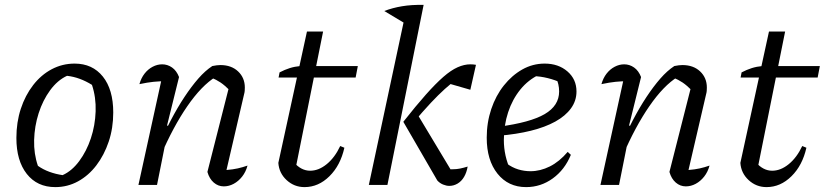

<svg xmlns="http://www.w3.org/2000/svg" viewBox="-20 -756 3375 785"><path d="M206 9Q132 9 89.5 -45Q47 -99 47 -192Q47 -256 65 -311Q83 -366 115.5 -408Q148 -450 191.5 -473Q235 -496 285 -496Q358 -496 400.5 -443Q443 -390 443 -296Q443 -232 424.5 -177Q406 -122 374 -80Q342 -38 299 -14.5Q256 9 206 9ZM236 -40Q274 -57 304 -97.5Q334 -138 351.5 -190.5Q369 -243 371 -300.5Q373 -358 356 -409Q332 -424 306.5 -433.5Q281 -443 254 -446Q215 -428 185 -387Q155 -346 138 -293Q121 -240 119.5 -183.5Q118 -127 135 -78Q156 -63 182 -53.5Q208 -44 236 -40Z M828 -53 918 -407 921 -385Q899 -407 882 -418.5Q865 -430 841 -440L862 -442Q804 -406 746 -322Q688 -238 637 -119L626 -151Q651 -212 678.5 -264.5Q706 -317 734.5 -360Q763 -403 791 -435Q819 -467 848 -486Q858 -488 866 -489Q874 -490 881 -490Q926 -490 953.5 -464Q981 -438 981 -398Q981 -391 980.5 -384.5Q980 -378 978 -371L906 -61Q932 -63 952 -67.5Q972 -72 992 -79Q985 -53 970 -34Q955 -15 935.5 -4.5Q916 6 895 6Q872 6 854 -9.5Q836 -25 828 -53ZM546 0 647 -461 659 -424Q632 -424 607.5 -421.5Q583 -419 550 -412Q557 -437 571 -455Q585 -473 604 -483Q623 -493 643 -493Q665 -493 683.5 -480Q702 -467 712 -441L663 -243L670 -240L622 0Z M1225 9Q1183 9 1152 -19.5Q1121 -48 1118 -90L1235 -627H1301L1186 -54L1181 -93Q1211 -58 1248 -58Q1283 -58 1316 -85Q1349 -112 1371 -159L1388 -152Q1372 -80 1327 -35.5Q1282 9 1225 9ZM1119 -439 1123 -460Q1144 -471 1164.5 -477.5Q1185 -484 1208 -486H1443L1434 -439Z M1488 0 1641 -716 1712 -736 1564 0ZM1768 -18 1629 -258 1683 -295 1841 -32 1802 -63Q1808 -63 1814 -63.5Q1820 -64 1832 -64Q1847 -64 1861.5 -67Q1876 -70 1892 -75Q1888 -51 1877.5 -33Q1867 -15 1851 -5.5Q1835 4 1817 4Q1805 4 1791.5 -1.5Q1778 -7 1768 -18ZM1629 -258Q1681 -324 1721 -369Q1761 -414 1792.5 -441.5Q1824 -469 1851 -481Q1878 -493 1903 -493Q1910 -493 1915 -492.5Q1920 -492 1926 -491L1903 -389L1806 -417L1854 -437Q1825 -416 1798.5 -392Q1772 -368 1741 -335Q1710 -302 1667 -251ZM1638 -659 1551 -711Q1585 -724 1624 -730.5Q1663 -737 1712 -736Z M2131 9Q2058 9 2014 -46Q1970 -101 1970 -193Q1970 -255 1988.5 -310Q2007 -365 2040 -406.5Q2073 -448 2115.5 -472Q2158 -496 2207 -496Q2263 -496 2300 -464Q2337 -432 2337 -382Q2337 -344 2314.5 -313Q2292 -282 2250.5 -259Q2209 -236 2150.5 -221.5Q2092 -207 2019 -201V-238Q2148 -255 2207 -289.5Q2266 -324 2266 -382Q2266 -412 2253 -439L2278 -416Q2250 -429 2220 -436.5Q2190 -444 2158 -445L2185 -451Q2140 -430 2107.5 -390Q2075 -350 2057.5 -297Q2040 -244 2040 -183Q2040 -151 2047 -119.5Q2054 -88 2068 -59L2051 -88Q2074 -71 2098.5 -63.5Q2123 -56 2149 -56Q2189 -56 2228 -75.5Q2267 -95 2301 -135L2314 -123Q2289 -62 2240 -26.5Q2191 9 2131 9Z M2717 -53 2807 -407 2810 -385Q2788 -407 2771 -418.5Q2754 -430 2730 -440L2751 -442Q2693 -406 2635 -322Q2577 -238 2526 -119L2515 -151Q2540 -212 2567.5 -264.5Q2595 -317 2623.5 -360Q2652 -403 2680 -435Q2708 -467 2737 -486Q2747 -488 2755 -489Q2763 -490 2770 -490Q2815 -490 2842.5 -464Q2870 -438 2870 -398Q2870 -391 2869.5 -384.5Q2869 -378 2867 -371L2795 -61Q2821 -63 2841 -67.5Q2861 -72 2881 -79Q2874 -53 2859 -34Q2844 -15 2824.5 -4.5Q2805 6 2784 6Q2761 6 2743 -9.5Q2725 -25 2717 -53ZM2435 0 2536 -461 2548 -424Q2521 -424 2496.5 -421.5Q2472 -419 2439 -412Q2446 -437 2460 -455Q2474 -473 2493 -483Q2512 -493 2532 -493Q2554 -493 2572.5 -480Q2591 -467 2601 -441L2552 -243L2559 -240L2511 0Z M3114 9Q3072 9 3041 -19.5Q3010 -48 3007 -90L3124 -627H3190L3075 -54L3070 -93Q3100 -58 3137 -58Q3172 -58 3205 -85Q3238 -112 3260 -159L3277 -152Q3261 -80 3216 -35.5Q3171 9 3114 9ZM3008 -439 3012 -460Q3033 -471 3053.5 -477.5Q3074 -484 3097 -486H3332L3323 -439Z"/></svg>

Font: Piazzolla Thin
Style: Italic
Weight: 400
Italic angle: -11.3°
Version: Version 2.005